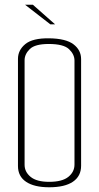

<svg xmlns="http://www.w3.org/2000/svg" viewBox="-20 -790 418 812"><path d="M188 2Q125 2 90.5 -21Q56 -44 56 -88V-541Q56 -578 87 -603.5Q118 -629 188 -628Q259 -627 291 -602.5Q323 -578 323 -540V-89Q323 -45 288.5 -21.5Q254 2 188 2ZM188 -21Q243 -21 269 -42Q295 -63 295 -94V-534Q295 -560 272 -582Q249 -604 186 -604Q128 -604 106 -582.5Q84 -561 84 -535V-93Q84 -63 109.5 -42Q135 -21 188 -21ZM193 -687 86 -770H119L213 -687Z"/></svg>

Font: Smooch Sans ExtraLight
Style: Regular
Weight: 200
Designer: Robert E. Leuschke
Foundry: Robert E. Leuschke
Version: Version 1.010; ttfautohint (v1.8.3)